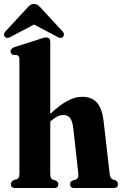

<svg xmlns="http://www.w3.org/2000/svg" viewBox="-37 -935 607 955"><path d="M213 -727V-368.5Q261 -413.5 298.8 -433.5Q336.5 -453.5 371 -453.5Q420.5 -453.5 445.8 -423.8Q471 -394 478 -335.5L508 -74Q510.5 -47.5 522 -43L537.5 -38.5Q550 -30.5 550 -19Q550 0 530 0H330.5Q311.5 0 311.5 -19Q311.5 -30.5 322.5 -36.5L339.5 -41.5Q347 -44.5 350.5 -51.2Q354 -58 352.5 -72L327.5 -297.5Q323.5 -331 312.2 -347Q301 -363 277.5 -363Q249 -363 216 -333L213 -330V-73.5Q213 -58 215.8 -51.2Q218.5 -44.5 225.5 -41.5L242 -36.5Q253 -30 253 -19Q253 0 234.5 0H37.5Q17 0 17 -19Q17 -31 30 -39L46.5 -43.5Q53.5 -46 56.5 -52.5Q59.5 -59 59.5 -73V-638.5Q59.5 -649.5 56.5 -654Q53.5 -658.5 47 -661L28 -662Q15.5 -668 15.5 -679.5Q15.5 -693 34.5 -700.5L158 -740Q172 -745 179.2 -746.8Q186.5 -748.5 193.5 -748.5Q213 -748.5 213 -727ZM18.5 -753Q-1 -741 -12 -751Q-16.5 -755 -17 -762.5Q-17.5 -770 -10 -778.5L93.5 -890.5Q103.5 -902 111.5 -908.5Q119.5 -915 132 -915Q144.5 -915 152.5 -908.5Q160.5 -902 171 -890.5L274.5 -778.5Q281.5 -770 281 -762.5Q280.5 -755 276 -751Q265 -740.5 246 -753L132 -813Z"/></svg>

Font: Fraunces 144pt S050
Style: Bold
Weight: 700
Version: Version 1.000; ttfautohint (v1.8.3)